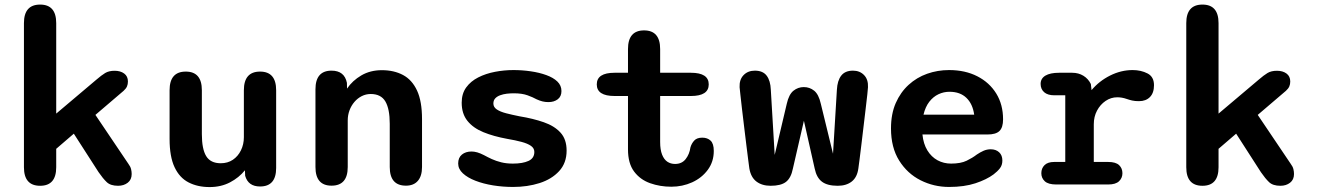

<svg xmlns="http://www.w3.org/2000/svg" viewBox="-20 -786 5611 818"><path d="M151 5.5Q82 5.5 82 -73.5V-687.5Q82 -766.5 151 -766.5Q219.5 -766.5 219.5 -687.5V-302L390.5 -446.5Q412.5 -465.5 428.2 -475Q444 -484.5 468.5 -484.5Q493 -484.5 509 -472.8Q525 -461 525 -439Q525 -427 521 -417.8Q517 -408.5 506.5 -399L386.5 -296.5L527 -88Q536 -76 538.5 -65.2Q541 -54.5 541 -44.5Q541 -20.5 524.2 -7.5Q507.5 5.5 483 5.5Q451 5.5 434.8 -10Q418.5 -25.5 400 -52.5L294.5 -216.5L219.5 -152V-73.5Q219.5 5.5 151 5.5Z M771.5 -481Q840 -481 840 -401.5V-214.5Q840 -151 858.5 -120.8Q877 -90.5 920.5 -90.5Q950 -90.5 972 -105.2Q994 -120 1006.5 -145.5Q1019 -171 1019 -201.5V-401.5Q1019 -481 1088 -481Q1156.5 -481 1156.5 -401.5V-70.5Q1156.5 8.5 1088 8.5Q1037.5 8.5 1024.5 -37L1023.5 -60.5Q998 -29 959.8 -9Q921.5 11 873 11Q822 11 783.5 -8.8Q745 -28.5 723.8 -73.5Q702.5 -118.5 702.5 -194V-401.5Q702.5 -481 771.5 -481Z M1709.5 5Q1640.5 5 1640.5 -74.5V-258.5Q1640.5 -322 1621.8 -353.8Q1603 -385.5 1559.5 -385.5Q1539 -385.5 1521.2 -376.5Q1503.5 -367.5 1490 -351.8Q1476.5 -336 1469 -315.8Q1461.5 -295.5 1461.5 -273V-74.5Q1461.5 5 1392.5 5Q1324 5 1324 -74.5V-405.5Q1324 -485 1392.5 -485Q1447.5 -485 1458 -433L1458.5 -408.5Q1481.5 -442.5 1519.5 -464.8Q1557.5 -487 1607 -487Q1658.5 -487 1697 -466.5Q1735.5 -446 1756.8 -400.2Q1778 -354.5 1778 -278.5V-74.5Q1778 -36 1760.2 -15.5Q1742.5 5 1709.5 5Z M2166 10.5Q2122.5 10.5 2080.8 3.8Q2039 -3 2005.5 -16Q1972 -29 1952 -47.5Q1932 -66 1932 -89.5Q1932 -114.5 1948 -127.5Q1964 -140.5 1989 -140.5Q2000.5 -140.5 2013.5 -136.8Q2026.5 -133 2042 -125Q2057.5 -116.5 2075.5 -108.2Q2093.5 -100 2115.5 -94.5Q2137.5 -89 2165 -89Q2207 -89 2231.8 -100.5Q2256.5 -112 2256.5 -138.5Q2256.5 -154.5 2242.2 -164.5Q2228 -174.5 2202 -181.5Q2176 -188.5 2140.5 -194.5Q2083 -205 2039.5 -222.8Q1996 -240.5 1971.5 -271Q1947 -301.5 1947 -348.5Q1947 -387 1966.2 -413.5Q1985.5 -440 2017.5 -456.2Q2049.5 -472.5 2088.8 -480Q2128 -487.5 2167.5 -487.5Q2205 -487.5 2241.2 -482.2Q2277.5 -477 2307.2 -466.2Q2337 -455.5 2354.5 -438.8Q2372 -422 2372 -398Q2372 -375 2356.2 -363Q2340.5 -351 2316.5 -351Q2303 -351 2291 -354Q2279 -357 2266 -363Q2251 -371.5 2227.5 -380Q2204 -388.5 2169 -388.5Q2154.5 -388.5 2139.2 -386.8Q2124 -385 2111 -380.2Q2098 -375.5 2090 -367Q2082 -358.5 2082 -345Q2082 -329.5 2096.5 -319.8Q2111 -310 2136 -303.5Q2161 -297 2193.5 -290.5Q2251.5 -281 2296.8 -265.2Q2342 -249.5 2368 -221Q2394 -192.5 2394 -144.5Q2394 -91.5 2362.2 -57Q2330.5 -22.5 2278.8 -6Q2227 10.5 2166 10.5Z M2598.5 -377Q2522.5 -377 2522.5 -426.5Q2522.5 -476 2598.5 -476H2655.5V-577Q2655.5 -656.5 2724 -656.5Q2792.5 -656.5 2792.5 -577V-476H2923.5Q2999.5 -476 2999.5 -426.5Q2999.5 -377 2923.5 -377H2792.5V-181Q2792.5 -148 2800.8 -127.2Q2809 -106.5 2823.2 -97Q2837.5 -87.5 2856 -87.5Q2885 -87.5 2901.2 -108.2Q2917.5 -129 2921.5 -158Q2926.5 -175 2937.8 -187.2Q2949 -199.5 2972 -199.5Q2994 -199.5 3007.5 -186.8Q3021 -174 3021 -143Q3021 -97 2995.5 -62.5Q2970 -28 2928.8 -9.2Q2887.5 9.5 2840 9.5Q2792 9.5 2749.8 -5.5Q2707.5 -20.5 2681.5 -55.2Q2655.5 -90 2655.5 -149.5V-377Z M3263.5 5.5Q3226.5 5.5 3202.8 -12.5Q3179 -30.5 3172.5 -68.5Q3171.5 -76 3168 -102.5Q3164.5 -129 3160 -166.2Q3155.5 -203.5 3150.5 -244.2Q3145.5 -285 3141.2 -321.8Q3137 -358.5 3134.2 -383.8Q3131.5 -409 3131 -414.5Q3129.5 -447 3148 -466Q3166.5 -485 3196 -485Q3230 -485 3246.2 -463.8Q3262.5 -442.5 3264 -403.5L3280.5 -126L3332 -344Q3341 -384 3360.5 -399.5Q3380 -415 3404.5 -415Q3429.5 -415 3448.8 -399.5Q3468 -384 3477 -344L3529 -131L3545.5 -403.5Q3547.5 -442.5 3564 -463.8Q3580.5 -485 3614 -485Q3643 -485 3661.2 -466.2Q3679.5 -447.5 3678 -414.5Q3678 -409 3675.2 -384.2Q3672.5 -359.5 3668.2 -323.8Q3664 -288 3659.2 -248Q3654.5 -208 3650 -170.8Q3645.5 -133.5 3642 -106Q3638.5 -78.5 3637 -68.5Q3632 -31 3609 -12.8Q3586 5.5 3549 5.5Q3505 5.5 3482 -11.8Q3459 -29 3451 -67.5L3405 -271.5L3358 -67.5Q3350 -27.5 3328.5 -11Q3307 5.5 3263.5 5.5Z M4023.5 10.5Q3958.5 10.5 3902 -18Q3845.5 -46.5 3810.8 -102Q3776 -157.5 3776 -239Q3776 -300.5 3796.2 -346.8Q3816.5 -393 3851 -424.5Q3885.5 -456 3930 -471.8Q3974.5 -487.5 4023.5 -487.5Q4092 -487.5 4143.8 -461Q4195.5 -434.5 4224.5 -387.5Q4253.5 -340.5 4253.5 -277.5Q4253.5 -243 4238.2 -228Q4223 -213 4187 -213H3910Q3914 -173 3931 -145.2Q3948 -117.5 3974.2 -103.2Q4000.5 -89 4032 -89Q4073 -89 4098.2 -101.2Q4123.5 -113.5 4141.5 -127.5Q4155.5 -137 4170 -143.5Q4184.5 -150 4201 -150Q4223 -150 4236.8 -137.2Q4250.5 -124.5 4250.5 -102Q4250.5 -82.5 4240 -69Q4229.5 -55.5 4213 -43Q4183.5 -21 4135.8 -5.2Q4088 10.5 4023.5 10.5ZM3914.5 -297.5H4130.5Q4124 -343.5 4097.2 -369.2Q4070.5 -395 4025 -395Q4000.5 -395 3978.2 -384.5Q3956 -374 3939.2 -352.5Q3922.5 -331 3914.5 -297.5Z M4640 -96H4701.5Q4733.5 -96 4747.8 -82.5Q4762 -69 4762 -48Q4762 -27.5 4747.5 -13.8Q4733 0 4701.5 0H4480Q4446 0 4431.2 -13.8Q4416.5 -27.5 4416.5 -48Q4416.5 -69 4430.2 -82.5Q4444 -96 4471 -96H4518.5V-380H4472Q4443.5 -380 4428.5 -393.2Q4413.5 -406.5 4413.5 -428.5Q4413.5 -451.5 4433.8 -463.8Q4454 -476 4492.5 -476H4548Q4575 -476 4595.8 -463.2Q4616.5 -450.5 4627.5 -428L4630.5 -402Q4662.5 -440.5 4709.2 -464Q4756 -487.5 4805.5 -487.5Q4841 -487.5 4868.8 -473.2Q4896.5 -459 4896.5 -423Q4896.5 -390 4879.2 -372.5Q4862 -355 4832.5 -355Q4815 -355 4803.2 -357.8Q4791.5 -360.5 4780 -364.5Q4770 -368 4760 -369.8Q4750 -371.5 4740 -371.5Q4713 -371.5 4690.2 -356Q4667.5 -340.5 4653.8 -314.8Q4640 -289 4640 -256.5Z M5103 5.5Q5034 5.5 5034 -73.5V-687.5Q5034 -766.5 5103 -766.5Q5171.5 -766.5 5171.5 -687.5V-302L5342.5 -446.5Q5364.5 -465.5 5380.2 -475Q5396 -484.5 5420.5 -484.5Q5445 -484.5 5461 -472.8Q5477 -461 5477 -439Q5477 -427 5473 -417.8Q5469 -408.5 5458.5 -399L5338.5 -296.5L5479 -88Q5488 -76 5490.5 -65.2Q5493 -54.5 5493 -44.5Q5493 -20.5 5476.2 -7.5Q5459.5 5.5 5435 5.5Q5403 5.5 5386.8 -10Q5370.5 -25.5 5352 -52.5L5246.5 -216.5L5171.5 -152V-73.5Q5171.5 5.5 5103 5.5Z"/></svg>

Font: Sono ExtraLight Monospace SemiBold
Style: Regular
Weight: 600
Version: Version 2.112